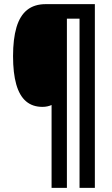

<svg xmlns="http://www.w3.org/2000/svg" viewBox="-20 -780 540 927"><path d="M438 127H364V-690H303V127H229V-273Q220 -269 209 -266.5Q198 -264 185 -264Q137 -264 105.5 -291Q74 -318 58.5 -372.5Q43 -427 43 -509Q43 -592 59.5 -648Q76 -704 111 -732Q146 -760 201 -760H438Z"/></svg>

Font: Noto Sans Khmer ExtraCondensed
Style: Bold
Weight: 700
Width: 2
Designer: Danh Hong and the Monotype Design Team
Foundry: Monotype Imaging Inc.
Version: Version 2.004